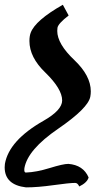

<svg xmlns="http://www.w3.org/2000/svg" viewBox="-20 -538 457 822"><path d="M91.3 264.2Q0 253.4 0 178.2L1 163.6Q18.6 63 166.5 -21Q246.1 -66.4 246.1 -107.9Q246.1 -157.2 174.3 -227.1Q106 -292.5 106 -362.3Q106 -383.3 111.3 -397.5Q130.9 -450.7 249 -517.6L273.9 -471.7Q229.5 -437.5 226.1 -419.4L225.1 -405.8Q225.1 -350.1 298.3 -280.8Q368.7 -213.9 368.7 -147Q368.7 -135.7 366.7 -124.5Q357.9 -75.2 228.3 13.7Q98.6 102.5 84.5 181.6L84 189.5Q84 200.7 90.8 200.7Q135.3 199.2 192.9 181.4Q250.5 163.6 272.5 163.6Q336.4 168.5 359.4 221.7Q353 244.1 319.3 260.3Q312.5 245.1 301.8 245.1Q277.3 245.1 209.5 254.6Q141.6 264.2 91.3 264.2Z"/></svg>

Font: Kelvinch
Style: Bold Italic
Weight: 700
Italic angle: -10°
Designer: Paul James Miller
Foundry: High-Logic / Made with FontCreator
Version: Version 3.30 September 23, 2016